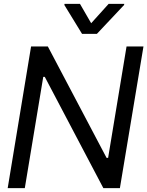

<svg xmlns="http://www.w3.org/2000/svg" viewBox="-20 -966 757 986"><path d="M716.8 -727.5 595.7 0H510.7L210 -571.3H202.1L107.4 0H19.5L139.6 -727.5H225.6L527.3 -155.3H535.2L629.9 -727.5ZM390.6 -946.3 448.2 -846.7 538.1 -946.3H618.2L617.2 -940.4L477.5 -792H401.4L310.5 -940.4L311.5 -946.3Z"/></svg>

Font: Inter Tight
Style: Italic
Weight: 400
Italic angle: -9.39999°
Designer: Rasmus Andersson
Foundry: rsms
Version: Version 3.002